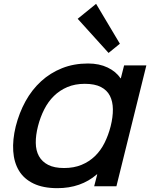

<svg xmlns="http://www.w3.org/2000/svg" viewBox="-20 -971 785 1001"><path d="M605 -743 546 -695 385 -873 481 -951ZM587 0H471L487 -62H485Q402 10 279 10Q205 10 155 -14Q105 -38 79 -81Q53 -124 49 -183Q45 -242 62 -312Q80 -383 113 -443Q146 -503 194 -547Q242 -591 303.5 -615.5Q365 -640 439 -640Q497 -640 541 -619Q585 -598 608 -563H610L627 -630H743ZM557 -313Q569 -361 568.5 -401.5Q568 -442 553 -471.5Q538 -501 506 -517.5Q474 -534 422 -534Q371 -534 331 -517Q291 -500 261 -470.5Q231 -441 210.5 -400.5Q190 -360 178 -313Q166 -266 166.5 -226Q167 -186 183 -157Q199 -128 231 -111.5Q263 -95 314 -95Q365 -95 405 -111.5Q445 -128 475 -157Q505 -186 525 -226Q545 -266 557 -313Z"/></svg>

Font: TypoPRO Sinkin Sans
Style: 500 Medium Italic
Weight: 500
Italic angle: -112°
Designer: Keith Bates
Foundry: K-Type
Version: Sinkin Sans (version 1.0)  by Keith Bates   •   © 2014   www